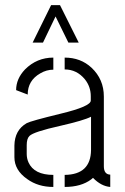

<svg xmlns="http://www.w3.org/2000/svg" viewBox="-20 -742 494 761"><path d="M109.4 -573.2 182.6 -721.7H217.8L292 -573.2H251L200.2 -676.8L150.4 -573.2ZM37.1 -119.1Q37.1 -67.4 87.9 -32.2Q130.9 -1 191.4 -1V-48.8Q115.2 -48.8 92.8 -98.6Q85.9 -114.3 85.9 -131.8V-167Q85.9 -192.4 96.7 -203.1Q113.3 -219.7 218.8 -243.2Q312.5 -264.6 340.8 -279.3V-147.5Q339.8 -49.8 236.3 -48.8V-1Q301.8 -1 341.8 -31.2Q345.7 -34.2 348.6 -37.1Q380.9 -3.9 417 -1V-49.8Q391.6 -50.8 391.6 -83V-359.4Q391.6 -427.7 342.8 -473.6Q299.8 -513.7 236.3 -513.7V-466.8Q284.2 -466.8 316.4 -427.7Q339.8 -398.4 339.8 -360.4V-343.8Q340.8 -320.3 218.8 -291Q102.5 -262.7 85.9 -253.9Q38.1 -226.6 37.1 -165ZM43.9 -384.8 89.8 -367.2Q89.8 -422.9 139.6 -451.2Q164.1 -465.8 191.4 -465.8V-513.7Q126 -513.7 79.1 -466.8Q43.9 -429.7 43.9 -384.8Z"/></svg>

Font: Post No Bills Colombo
Style: Regular
Weight: 500
Designer: Kosala Senevirathne, Siva Puranthara, Lasantha Premarathna, Tharique Azeez
Foundry: Mooniak
Version: Version 1.220 ; ttfautohint (v1.5)